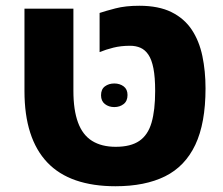

<svg xmlns="http://www.w3.org/2000/svg" viewBox="-20 -635 774 667"><path d="M381 12Q303 12 243.5 -8.5Q184 -29 144.5 -70.5Q105 -112 85 -174Q65 -236 65 -319V-605H235V-319Q235 -253 251 -209.5Q267 -166 300 -145.5Q333 -125 382 -125Q434 -125 464 -145.5Q494 -166 506.5 -209Q519 -252 519 -319Q519 -367 513 -397.5Q507 -428 495.5 -445Q484 -462 468 -469Q452 -476 432 -476Q400 -476 374 -469.5Q348 -463 326 -454V-590Q347 -597 381.5 -606Q416 -615 464 -615Q531 -615 575.5 -593Q620 -571 646 -532Q672 -493 683 -440.5Q694 -388 694 -328Q694 -207 658.5 -132Q623 -57 553.5 -22.5Q484 12 381 12ZM331 -304Q331 -325 344.5 -335Q358 -345 377 -345Q396 -345 409.5 -335Q423 -325 423 -305Q423 -284 409.5 -273.5Q396 -263 377 -263Q358 -263 344.5 -273.5Q331 -284 331 -304Z"/></svg>

Font: Noto Sans Hebrew ExtraBold
Style: Regular
Weight: 800
Designer: Monotype Design Team
Foundry: Monotype Imaging Inc.
Version: Version 2.003